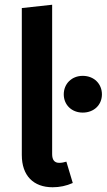

<svg xmlns="http://www.w3.org/2000/svg" viewBox="-20 -775 450 810"><path d="M202 15C232 15 260 9 287 -3L260 -93C250 -90 240 -88 230 -88C210 -88 200 -100 200 -125V-755L72 -741V-121C72 -34 121 15 202 15ZM329 -455C282 -455 249 -421 249 -377C249 -333 282 -300 329 -300C377 -300 410 -333 410 -377C410 -421 377 -455 329 -455Z"/></svg>

Font: Fira Sans Medium
Style: Regular
Weight: 500
Designer: Carrois Corporate & Edenspiekermann AG
Foundry: Carrois Corporate GbR & Edenspiekermann AG
Version: Version 4.203